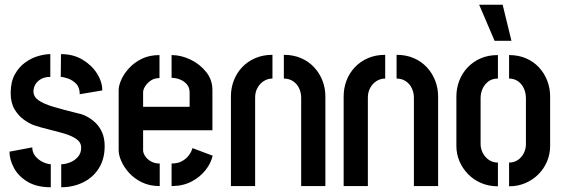

<svg xmlns="http://www.w3.org/2000/svg" viewBox="-20 -784 2369 809"><path d="M238 5V-92Q255 -92 274.5 -99.5Q294 -107 308 -122.5Q322 -138 322 -162Q322 -184 302 -198Q282 -212 251.5 -221Q221 -230 186 -238.5Q151 -247 121 -257Q101 -265 79 -281Q57 -297 41 -324Q25 -351 25 -392Q25 -439 42.5 -470.5Q60 -502 86.5 -521Q113 -540 141.5 -548Q170 -556 192 -556V-460Q169 -460 153 -451Q137 -442 129 -428Q121 -414 121 -399Q121 -377 141.5 -362Q162 -347 203.5 -334.5Q245 -322 310 -306Q327 -303 346 -293Q365 -283 382 -267Q399 -251 410 -226.5Q421 -202 421 -168Q421 -114 396.5 -75Q372 -36 330 -15.5Q288 5 238 5ZM194 5Q135 5 96.5 -18Q58 -41 39 -76Q20 -111 20 -145L116 -163Q116 -142 128.5 -126.5Q141 -111 159 -102Q177 -93 194 -92ZM316 -387Q316 -416 300.5 -431.5Q285 -447 265.5 -453.5Q246 -460 236 -460L237 -556Q289 -556 328 -532.5Q367 -509 389 -474Q411 -439 411 -403Z M653 0Q610 0 577.5 -16Q545 -32 523.5 -56Q502 -80 491 -105.5Q480 -131 480 -150V-404Q480 -423 491 -448Q502 -473 524 -497Q546 -521 578 -536.5Q610 -552 652 -552V-455Q631 -455 616 -445Q601 -435 592 -421Q583 -407 583 -395V-334H779V-394Q779 -415 767.5 -428.5Q756 -442 738.5 -449Q721 -456 703 -456V-552Q743 -552 782.5 -533Q822 -514 848.5 -481Q875 -448 875 -405V-235H583V-150Q583 -140 591 -127Q599 -114 615 -104.5Q631 -95 653 -95ZM703 0V-95Q729 -95 747 -105Q765 -115 776 -130Q787 -145 791 -160L876 -128Q869 -96 845.5 -66.5Q822 -37 786 -18.5Q750 0 703 0Z M953 -378Q953 -413 965 -444.5Q977 -476 1000 -500.5Q1023 -525 1055.5 -539Q1088 -553 1128 -553V-453Q1108 -453 1091.5 -442.5Q1075 -432 1065 -414Q1055 -396 1055 -373V0H953ZM1249 -373Q1249 -392 1241 -410.5Q1233 -429 1216 -441Q1199 -453 1176 -453V-553Q1216 -553 1248.5 -539Q1281 -525 1304 -500Q1327 -475 1339 -443.5Q1351 -412 1351 -378V0H1249Z M1428 -378Q1428 -413 1440 -444.5Q1452 -476 1475 -500.5Q1498 -525 1530.5 -539Q1563 -553 1603 -553V-453Q1583 -453 1566.5 -442.5Q1550 -432 1540 -414Q1530 -396 1530 -373V0H1428ZM1724 -373Q1724 -392 1716 -410.5Q1708 -429 1691 -441Q1674 -453 1651 -453V-553Q1691 -553 1723.5 -539Q1756 -525 1779 -500Q1802 -475 1814 -443.5Q1826 -412 1826 -378V0H1724Z M2064 -612 1999 -764H2098L2135 -612ZM2078 1Q2040 1 2008 -12.5Q1976 -26 1952.5 -50Q1929 -74 1916 -104.5Q1903 -135 1903 -169V-378Q1903 -412 1915 -443.5Q1927 -475 1950 -499.5Q1973 -524 2005 -538Q2037 -552 2078 -552V-453Q2054 -453 2038 -441Q2022 -429 2013.5 -410.5Q2005 -392 2005 -370V-177Q2005 -158 2014 -140Q2023 -122 2039.5 -110.5Q2056 -99 2078 -99ZM2125 1V-99Q2147 -99 2163 -110.5Q2179 -122 2187.5 -139.5Q2196 -157 2196 -176V-370Q2196 -391 2188 -410Q2180 -429 2163.5 -441Q2147 -453 2125 -453V-552Q2165 -552 2197 -538Q2229 -524 2251.5 -499.5Q2274 -475 2286 -443.5Q2298 -412 2298 -378V-169Q2298 -135 2285 -104Q2272 -73 2248.5 -49.5Q2225 -26 2193.5 -12.5Q2162 1 2125 1Z"/></svg>

Font: Stick No Bills ExtraLight SemiBold
Style: Regular
Weight: 600
Version: Version 2.000